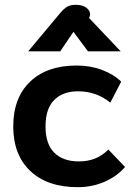

<svg xmlns="http://www.w3.org/2000/svg" viewBox="-20 -767 574 797"><path d="M35 -242Q35 -361 105 -428Q175 -495 298 -495Q355 -495 404 -476.5Q453 -458 483 -428L438 -341Q380 -388 304 -388Q241 -388 205 -352Q169 -316 169 -242Q169 -169 205.5 -133Q242 -97 307 -97Q344 -97 373.5 -108.5Q403 -120 430 -146L499 -74Q466 -35 414 -12.5Q362 10 303 10Q177 10 106 -57Q35 -124 35 -242ZM230 -713Q246 -732 259.5 -739.5Q273 -747 294 -747Q323 -747 338.5 -735Q354 -723 354 -707Q354 -704 352 -698L350 -692L481 -554H345L285 -635L230 -554H97Z"/></svg>

Font: Niramit
Style: Bold
Weight: 700
Designer: Katatrad Aksorn Co.,Ltd.
Foundry: Cadson Demak Co.,Ltd.
Version: Version 1.001; ttfautohint (v1.6)